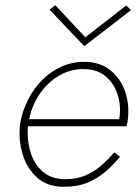

<svg xmlns="http://www.w3.org/2000/svg" viewBox="-20 -707 531 736"><path d="M76 -223H465Q467 -229 468 -235.5Q469 -242 470 -248Q477 -306 459.5 -356.5Q442 -407 402 -438.5Q362 -470 303 -470Q251 -470 206 -447Q161 -424 128 -385.5Q95 -347 76 -299Q69 -283 64.5 -266Q60 -249 57 -231Q50 -172 66.5 -116.5Q83 -61 122.5 -26Q162 9 224 9Q278 9 317 -7.5Q356 -24 386 -50.5Q416 -77 440 -106L418 -123Q397 -98 370 -74Q343 -50 308.5 -35Q274 -20 229 -20Q174 -21 141 -51.5Q108 -82 95 -130.5Q82 -179 88 -232L90 -241Q99 -296 129 -342Q159 -388 204 -415.5Q249 -443 301 -442Q353 -442 386 -413.5Q419 -385 432 -341Q445 -297 437 -250H80ZM307 -564 192 -687 170 -670 303 -530 482 -668 464 -686Z"/></svg>

Font: Jost ExtraLight
Style: Italic
Weight: 250
Italic angle: -5°
Version: Version 3.710